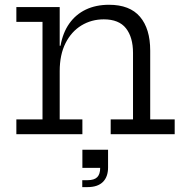

<svg xmlns="http://www.w3.org/2000/svg" viewBox="-20 -562 774 804"><path d="M230 -62H325V0H48.5V-62H158V-470.5H48.5V-532.5H230ZM537 -62V-340.5Q537 -406 507.5 -443.5Q478 -481 414.5 -481Q363 -481 321 -455.5Q279 -430 254.5 -381.5Q230 -333 230 -264L213.5 -370.5H233.5Q243 -425 270 -463.2Q297 -501.5 339.2 -521.8Q381.5 -542 436.5 -542Q523.5 -542 566.2 -491.8Q609 -441.5 609 -350V-62H711.5V0H443.5V-62ZM325 65H432.5V120L404.5 141H325ZM399.5 75H432.5V139.5Q432.5 178.5 410.8 200Q389 221.5 346.5 221.5H324.5V192.5H346.5Q374.5 192.5 387 180Q399.5 167.5 399.5 141Z"/></svg>

Font: Hepta Slab
Style: Regular
Weight: 400
Designer: Michael LaGattuta
Foundry: Michael LaGattuta
Version: Version 1.100